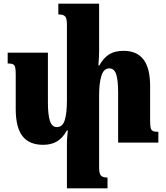

<svg xmlns="http://www.w3.org/2000/svg" viewBox="-20 -780 907 1050"><path d="M846 -59V0H626V-273Q626 -341 615.5 -373.5Q605 -406 578 -406Q547 -406 534.5 -365.5Q522 -325 522 -257V136Q522 169 532 180Q542 191 568 191V250H346V3Q346 -14 348 -35.5Q350 -57 351 -67H346Q323 -25 291.5 -6.5Q260 12 216 12Q140 12 103 -35.5Q66 -83 66 -184V-373Q66 -400 63 -412Q60 -424 51 -428.5Q42 -433 22 -433V-492H242V-220Q242 -153 253 -119Q264 -85 291 -85Q322 -85 334 -122.5Q346 -160 346 -232V-646Q346 -679 336.5 -690Q327 -701 299 -701V-760H522V-496Q522 -470 518 -422H523Q546 -463 576.5 -482.5Q607 -502 656 -502Q728 -502 764.5 -455Q801 -408 801 -308V-119Q801 -93 804 -80.5Q807 -68 816.5 -63.5Q826 -59 846 -59Z"/></svg>

Font: Noto Serif Armenian Black Narrow
Style: Regular
Weight: 900
Width: 4
Designer: Monotype Design team
Foundry: Monotype Imaging Inc.
Version: Version 1.000